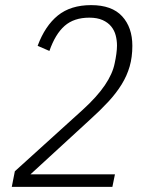

<svg xmlns="http://www.w3.org/2000/svg" viewBox="-20 -730 580 750"><path d="M419 0H26L38 -61L303 -301Q359 -352 389.5 -397Q420 -442 428 -483Q432 -501 434.5 -519.5Q437 -538 437 -552Q437 -572 432 -591.5Q427 -611 414.5 -626.5Q402 -642 381 -651.5Q360 -661 329 -661Q269 -661 232.5 -629Q196 -597 173 -531L127 -551Q156 -629 206 -669.5Q256 -710 336 -710Q417 -710 457 -666.5Q497 -623 497 -551Q497 -507 486.5 -470.5Q476 -434 455 -400Q434 -366 403 -332.5Q372 -299 332 -263L99 -49H429Z"/></svg>

Font: IBM Plex Sans Condensed Light
Style: Italic
Weight: 300
Width: 3
Italic angle: -11°
Designer: Mike Abbink, Paul van der Laan, Pieter van Rosmalen
Foundry: Bold Monday
Version: Version 1.3